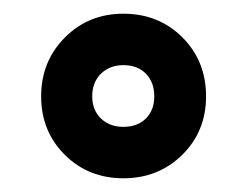

<svg xmlns="http://www.w3.org/2000/svg" viewBox="-20 -820 360 280"><path d="M160 -560Q109 -560 74.5 -594.2Q40 -628.5 40 -679.5Q40 -730.5 74.5 -765.2Q109 -800 160 -800Q211.5 -800 246 -765.5Q280.5 -731 280.5 -679.5Q280.5 -628.5 245.8 -594.2Q211 -560 160 -560ZM160 -635Q180.5 -635 192.8 -647.2Q205 -659.5 205 -679.5Q205 -700 192.8 -712.5Q180.5 -725 160 -725Q140 -725 127.2 -712.5Q114.5 -700 114.5 -679.5Q114.5 -659.5 127.2 -647.2Q140 -635 160 -635Z"/></svg>

Font: Besley* Fatface
Style: Regular
Weight: 900
Designer: Owen Earl
Foundry: indestructible type*
Version: Version 3.000; ttfautohint (v1.8.3)